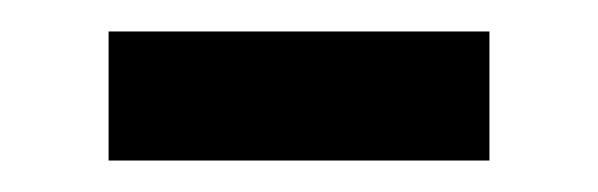

<svg xmlns="http://www.w3.org/2000/svg" viewBox="-20 -358 380 122"><path d="M49 -338H291V-256H49Z"/></svg>

Font: hexlkannada05
Style: Book
Weight: 400
Designer: Jelle Bosma - Monotype Design Team
Foundry: Monotype Imaging Inc.
Version: Version 2.003